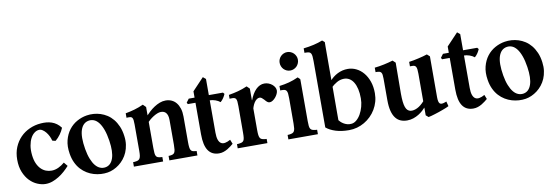

<svg xmlns="http://www.w3.org/2000/svg" viewBox="-56 -1148 4527 1567"><g transform="rotate(-10 2207.5 -364.0)"><path d="M432.1 -414.6Q421.4 -387.7 403.1 -362.5Q384.8 -337.4 362.3 -318.4Q355.5 -319.8 348.1 -321.3Q340.8 -322.8 335 -325.2Q331.1 -342.8 321.8 -362.1Q312.5 -381.3 299.6 -397.2Q286.6 -413.1 271.2 -422.6Q255.9 -432.1 239.7 -429.7Q221.2 -427.7 203.4 -413.8Q185.5 -399.9 172.6 -375.2Q159.7 -350.6 153.6 -315.7Q147.5 -280.8 152.3 -236.3Q156.7 -196.3 169.4 -167.5Q182.1 -138.7 200.7 -120.1Q219.2 -101.6 241.9 -92.8Q264.6 -84 289.6 -84.5Q317.9 -85 345.5 -97.9Q373 -110.8 397 -131.8L422.9 -100.1Q404.3 -79.1 381.3 -58.6Q358.4 -38.1 332.5 -22Q306.6 -5.9 278.8 4.2Q251 14.2 222.2 14.2Q189 14.2 154.1 -0.5Q119.1 -15.1 90.8 -44.4Q62.5 -73.7 44.4 -117.9Q26.4 -162.1 26.4 -221.2Q26.4 -277.8 45.4 -323.7Q64.5 -369.6 97.2 -403.1Q129.9 -436.5 174.1 -456.3Q218.3 -476.1 268.1 -479.5Q291 -481.4 313.5 -479.5Q335.9 -477.5 356.9 -470.5Q377.9 -463.4 397 -449.7Q416 -436 432.1 -414.6Z M920.9 -260.3Q926.3 -221.7 921.4 -187.7Q916.5 -153.8 904.3 -125.2Q892.1 -96.7 873.5 -73.5Q855 -50.3 832.5 -33.2Q810.1 -16.1 785.4 -5.1Q760.7 5.9 736.3 9.8Q709 14.2 679.7 12.5Q650.4 10.7 621.3 2.2Q592.3 -6.3 565.7 -22.5Q539.1 -38.6 516.8 -62.7Q494.6 -86.9 479 -119.9Q463.4 -152.8 456.5 -195.3Q446.3 -257.8 459 -307.1Q471.7 -356.4 499.3 -392.3Q526.9 -428.2 565.9 -450Q605 -471.7 647.9 -478.5Q675.3 -482.9 704.3 -481Q733.4 -479 761.7 -470Q790 -460.9 816.2 -444.1Q842.3 -427.2 863.5 -401.4Q884.8 -375.5 899.9 -340.6Q915 -305.7 920.9 -260.3ZM726.1 -35.2Q771 -43 789.6 -95.9Q808.1 -148.9 793.9 -242.7Q785.6 -297.4 771.7 -335.4Q757.8 -373.5 739.7 -396.7Q721.7 -419.9 700.4 -428.7Q679.2 -437.5 656.2 -433.6Q607.4 -425.3 588.9 -369.6Q570.3 -314 587.9 -210.4Q596.2 -161.6 610.4 -126.5Q624.5 -91.3 642.3 -69.8Q660.2 -48.3 681.6 -39.8Q703.1 -31.2 726.1 -35.2Z M1307.1 -324.2Q1307.1 -345.7 1302.7 -360.4Q1298.3 -375 1290.5 -384.3Q1282.7 -393.6 1272 -397.5Q1261.2 -401.4 1248.5 -401.4Q1234.4 -401.4 1217.5 -394.5Q1200.7 -387.7 1184.6 -377.4Q1168.5 -367.2 1154.1 -355Q1139.6 -342.8 1129.9 -332Q1129.4 -337.4 1129.4 -342Q1129.4 -346.7 1129.4 -351.6Q1128.9 -359.9 1128.9 -368.7Q1128.9 -377.4 1128.4 -384.3Q1145 -402.3 1164.8 -420.7Q1184.6 -439 1206.8 -453.6Q1229 -468.3 1253.2 -477.5Q1277.3 -486.8 1302.2 -486.8Q1329.1 -486.8 1351.6 -476.8Q1374 -466.8 1390.1 -447Q1406.2 -427.2 1415.3 -398.7Q1424.3 -370.1 1424.3 -333V-120.1Q1424.3 -94.2 1426.3 -78.6Q1428.2 -63 1433.3 -54.2Q1438.5 -45.4 1447.3 -42.2Q1456.1 -39.1 1469.7 -37.6L1481 -37.1V0H1248.5V-37.1L1259.8 -37.6Q1274.4 -39.1 1283.4 -42.5Q1292.5 -45.9 1297.9 -54.7Q1303.2 -63.5 1305.2 -79.1Q1307.1 -94.7 1307.1 -120.1ZM1137.2 -121.6Q1137.2 -95.2 1138.9 -79.3Q1140.6 -63.5 1145.8 -54.7Q1150.9 -45.9 1160.4 -42.5Q1169.9 -39.1 1185.5 -37.6L1196.8 -37.1V0H954.6V-37.1L966.3 -37.6Q982.4 -39.1 992.7 -42.5Q1002.9 -45.9 1009 -54.4Q1015.1 -63 1017.6 -78.4Q1020 -93.8 1020 -120.1V-338.4Q1020 -360.4 1018.3 -373.5Q1016.6 -386.7 1011.7 -393.8Q1006.8 -400.9 998.3 -402.6Q989.7 -404.3 976.1 -403.8L964.4 -403.3V-440.4Q1003.4 -447.3 1039.8 -457.8Q1076.2 -468.3 1113.8 -485.4L1137.2 -461.9Z M1540 -521 1635.3 -621.6 1658.2 -602.5V-157.2Q1658.2 -120.1 1666 -98.1Q1673.8 -76.2 1688 -67.4Q1702.1 -58.6 1721.9 -62.3Q1741.7 -65.9 1766.1 -79.6L1780.3 -43.9Q1771 -36.1 1758.3 -26.1Q1745.6 -16.1 1730.2 -7.1Q1714.8 2 1697 8.1Q1679.2 14.2 1659.2 14.2Q1600.1 14.2 1570.1 -29.3Q1540 -72.8 1540 -164.1ZM1775.4 -468.8 1785.6 -456.5Q1779.8 -441.9 1769.3 -425.5Q1758.8 -409.2 1743.2 -395.5Q1727.5 -408.7 1703.9 -417.2Q1680.2 -425.8 1653.8 -425.8L1476.6 -426.3L1469.7 -439.5L1491.7 -468.8Z M1997.1 -119.1Q1997.1 -92.8 1999.3 -77.1Q2001.5 -61.5 2007.1 -52.7Q2012.7 -43.9 2022.7 -40.5Q2032.7 -37.1 2049.3 -35.2L2061 -34.7V0H1814.9V-34.7L1826.2 -35.2Q1843.8 -37.1 1854.2 -40.5Q1864.7 -43.9 1870.4 -52.5Q1876 -61 1877.9 -76.4Q1879.9 -91.8 1879.9 -118.2L1880.4 -338.9Q1880.4 -363.3 1878.7 -377.7Q1877 -392.1 1871.6 -399.7Q1866.2 -407.2 1856.7 -409.4Q1847.2 -411.6 1831.1 -410.6L1819.8 -410.2V-441.9Q1861.3 -448.7 1898.7 -458.7Q1936 -468.8 1974.1 -485.4L1997.1 -462.9ZM1999 -366.7Q2008.8 -393.1 2021.5 -414.6Q2034.2 -436 2049.6 -451.4Q2064.9 -466.8 2082.8 -475.1Q2100.6 -483.4 2120.1 -483.4Q2138.7 -483.4 2155 -477.1Q2171.4 -470.7 2184.1 -460.2Q2196.8 -449.7 2204.1 -436.5Q2211.4 -423.3 2211.4 -409.7Q2211.4 -396.5 2204.3 -381.6Q2197.3 -366.7 2186.5 -354Q2175.8 -341.3 2162.8 -333Q2149.9 -324.7 2137.7 -324.7Q2126.5 -324.7 2117.2 -332.5Q2107.9 -340.3 2096.7 -354Q2088.4 -362.8 2080.1 -369.6Q2071.8 -376.5 2062 -376.5Q2048.8 -376.5 2037.4 -367.7Q2025.9 -358.9 2016.8 -344.7Q2007.8 -330.6 2001.2 -312Q1994.6 -293.5 1991.2 -274.4L1984.4 -366.2Z M2424.3 -627.9Q2424.3 -611.8 2418.2 -597.7Q2412.1 -583.5 2401.9 -573.2Q2391.6 -563 2377.7 -556.9Q2363.8 -550.8 2348.1 -550.8Q2332.5 -550.8 2318.8 -556.9Q2305.2 -563 2294.9 -573.2Q2284.7 -583.5 2278.8 -597.7Q2272.9 -611.8 2272.9 -627.9Q2272.9 -643.6 2278.8 -657.2Q2284.7 -670.9 2294.9 -681.2Q2305.2 -691.4 2318.8 -697.5Q2332.5 -703.6 2348.1 -703.6Q2363.8 -703.6 2377.7 -697.5Q2391.6 -691.4 2401.9 -681.2Q2412.1 -670.9 2418.2 -657.2Q2424.3 -643.6 2424.3 -627.9ZM2416 -119.6Q2416 -94.7 2417.7 -79.6Q2419.4 -64.5 2424.8 -55.7Q2430.2 -46.9 2440.2 -43.2Q2450.2 -39.6 2466.3 -37.6L2479.5 -37.1V0H2234.9V-37.1L2247.6 -37.6Q2264.2 -39.6 2274.2 -43.5Q2284.2 -47.4 2289.6 -56.4Q2294.9 -65.4 2296.9 -80.3Q2298.8 -95.2 2298.8 -119.1L2299.3 -329.1Q2299.3 -354 2297.4 -369.1Q2295.4 -384.3 2290 -392.3Q2284.7 -400.4 2275.1 -402.8Q2265.6 -405.3 2250 -405.3L2238.8 -404.8V-441.9Q2282.7 -447.3 2320.3 -457.3Q2357.9 -467.3 2397.5 -485.4L2405.3 -477.5Q2408.7 -474.6 2411.9 -471.4Q2415 -468.3 2416 -465.8Z M2486.8 -710Q2578.1 -720.2 2646 -747.1L2665.5 -730.5Q2665 -721.2 2665 -693.6Q2665 -666 2664.8 -626.2Q2664.6 -586.4 2664.6 -537.4Q2664.6 -488.3 2664.6 -435.8Q2664.6 -383.3 2664.6 -330.8Q2664.6 -278.3 2664.3 -231.2Q2664.1 -184.1 2664.1 -145.8Q2664.1 -107.4 2664.1 -83.5Q2668.5 -77.6 2677.2 -68.8Q2686 -60.1 2699 -52Q2711.9 -43.9 2728.3 -39.1Q2744.6 -34.2 2763.7 -36.1Q2785.6 -37.6 2805.9 -54.4Q2826.2 -71.3 2841.6 -98.1Q2856.9 -125 2866.2 -158.7Q2875.5 -192.4 2875.5 -227.5Q2875.5 -271 2867.7 -304.7Q2859.9 -338.4 2845.7 -361.6Q2831.5 -384.8 2811.5 -396.7Q2791.5 -408.7 2767.1 -408.7Q2734.9 -408.2 2707 -392.1Q2679.2 -376 2657.2 -354V-407.2Q2686 -441.9 2726.1 -462.2Q2766.1 -482.4 2811.5 -482.4Q2847.7 -482.4 2880.9 -466.3Q2914.1 -450.2 2939.7 -419.9Q2965.3 -389.6 2980.5 -346.4Q2995.6 -303.2 2995.6 -249Q2995.6 -212.4 2986.1 -179Q2976.6 -145.5 2959.2 -116.5Q2941.9 -87.4 2917.7 -63.7Q2893.6 -40 2864.7 -23.2Q2835.9 -6.3 2803.5 2.7Q2771 11.7 2736.3 11.7Q2673.8 11.7 2626 -3.4Q2578.1 -18.6 2548.3 -43.9V-594.2Q2548.3 -618.2 2546.6 -633.5Q2544.9 -648.9 2539.8 -657.7Q2534.7 -666.5 2524.9 -669.7Q2515.1 -672.9 2499 -672.9H2486.8Z M3315.4 -452.1Q3332.5 -454.1 3353 -458Q3373.5 -461.9 3394.5 -466.8Q3415.5 -471.7 3434.8 -476.8Q3454.1 -481.9 3467.8 -486.8Q3468.8 -486.3 3472.2 -483.2Q3475.6 -480 3479.5 -476.6Q3483.4 -473.1 3486.6 -470.2Q3489.7 -467.3 3490.2 -466.8L3489.7 -128.9Q3489.7 -107.9 3492.7 -94.7Q3495.6 -81.5 3502.2 -75.4Q3508.8 -69.3 3520 -69.8Q3531.2 -70.3 3547.9 -76.7L3558.1 -80.6L3568.4 -40.5Q3560.5 -36.1 3546.9 -30.5Q3533.2 -24.9 3516.8 -18.8Q3500.5 -12.7 3482.7 -6.6Q3464.8 -0.5 3448 4.6Q3431.2 9.8 3417 13.7Q3402.8 17.6 3393.6 19L3372.6 1L3373 -343.8Q3373 -366.7 3371.1 -380.9Q3369.1 -395 3364 -402.8Q3358.9 -410.6 3350.1 -413.1Q3341.3 -415.5 3327.1 -415H3315.4ZM3030.8 -454.1Q3048.8 -456.1 3069.1 -459.2Q3089.4 -462.4 3109.6 -466.8Q3129.9 -471.2 3149.2 -476.1Q3168.5 -481 3183.6 -485.8L3206.1 -464.8L3204.1 -208Q3204.1 -168.9 3207.3 -141.4Q3210.4 -113.8 3217 -95.7Q3223.6 -77.6 3233.9 -68.4Q3244.1 -59.1 3258.3 -56.6Q3283.2 -53.2 3313.2 -67.6Q3343.3 -82 3375 -117.7L3376.5 -66.9Q3365.7 -54.7 3349.9 -40Q3334 -25.4 3313.7 -12.9Q3293.5 -0.5 3269.3 7.8Q3245.1 16.1 3217.8 16.1Q3188.5 16.1 3164.3 6.3Q3140.1 -3.4 3122.6 -25.9Q3105 -48.3 3095.5 -85Q3085.9 -121.6 3085.9 -174.8V-353Q3085.9 -373.5 3084 -385.7Q3082 -397.9 3076.9 -404.8Q3071.8 -411.6 3063.5 -414.1Q3055.2 -416.5 3042.5 -417H3030.8Z M3647 -521 3742.2 -621.6 3765.1 -602.5V-157.2Q3765.1 -120.1 3772.9 -98.1Q3780.8 -76.2 3794.9 -67.4Q3809.1 -58.6 3828.9 -62.3Q3848.6 -65.9 3873 -79.6L3887.2 -43.9Q3877.9 -36.1 3865.2 -26.1Q3852.5 -16.1 3837.2 -7.1Q3821.8 2 3804 8.1Q3786.1 14.2 3766.1 14.2Q3707 14.2 3677 -29.3Q3647 -72.8 3647 -164.1ZM3882.3 -468.8 3892.6 -456.5Q3886.7 -441.9 3876.2 -425.5Q3865.7 -409.2 3850.1 -395.5Q3834.5 -408.7 3810.8 -417.2Q3787.1 -425.8 3760.7 -425.8L3583.5 -426.3L3576.7 -439.5L3598.6 -468.8Z M4385.3 -260.3Q4390.6 -221.7 4385.7 -187.7Q4380.9 -153.8 4368.7 -125.2Q4356.4 -96.7 4337.9 -73.5Q4319.3 -50.3 4296.9 -33.2Q4274.4 -16.1 4249.8 -5.1Q4225.1 5.9 4200.7 9.8Q4173.3 14.2 4144 12.5Q4114.7 10.7 4085.7 2.2Q4056.6 -6.3 4030 -22.5Q4003.4 -38.6 3981.2 -62.7Q3959 -86.9 3943.4 -119.9Q3927.7 -152.8 3920.9 -195.3Q3910.6 -257.8 3923.3 -307.1Q3936 -356.4 3963.6 -392.3Q3991.2 -428.2 4030.3 -450Q4069.3 -471.7 4112.3 -478.5Q4139.6 -482.9 4168.7 -481Q4197.8 -479 4226.1 -470Q4254.4 -460.9 4280.5 -444.1Q4306.6 -427.2 4327.9 -401.4Q4349.1 -375.5 4364.3 -340.6Q4379.4 -305.7 4385.3 -260.3ZM4190.4 -35.2Q4235.4 -43 4253.9 -95.9Q4272.5 -148.9 4258.3 -242.7Q4250 -297.4 4236.1 -335.4Q4222.2 -373.5 4204.1 -396.7Q4186 -419.9 4164.8 -428.7Q4143.6 -437.5 4120.6 -433.6Q4071.8 -425.3 4053.2 -369.6Q4034.7 -314 4052.2 -210.4Q4060.5 -161.6 4074.7 -126.5Q4088.9 -91.3 4106.7 -69.8Q4124.5 -48.3 4146 -39.8Q4167.5 -31.2 4190.4 -35.2Z"/></g></svg>

Font: Varendra
Style: Regular
Weight: 700
Designer: Jacob Thomas
Foundry: Bangla Type Foundry
Version: Version 1.008